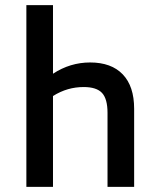

<svg xmlns="http://www.w3.org/2000/svg" viewBox="-20 -730 620 750"><path d="M83 0V-710H187V-442Q254 -486 332 -486Q415 -486 459.5 -439.5Q504 -393 504 -305V0H400V-289Q400 -344 378.5 -367Q357 -390 307 -390Q275 -390 245.5 -381.5Q216 -373 187 -355V0Z"/></svg>

Font: Sometype Mono SemiBold
Style: Regular
Weight: 600
Designer: Ryoichi Tsunekawa
Foundry: Dharma Type
Version: Version 1.001